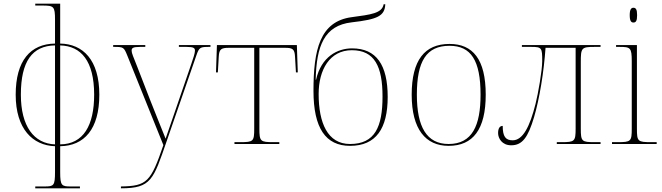

<svg xmlns="http://www.w3.org/2000/svg" viewBox="-20 -780 3584 1040"><path d="M171 240H413V230H363C314 230 306 226 306 152V12C436 10 518 -80 518 -267C518 -456 429 -542 306 -544V-760H171V-750H208C272 -750 278 -746 278 -672V-544C145 -542 65 -452 65 -267C65 -82 157 8 278 12V152C278 226 271 230 222 230H171ZM278 -534V2C164 -2 93 -96 93 -267C93 -447 154 -532 278 -534ZM306 2V-534C419 -531 490 -450 490 -267C490 -101 432 1 306 2Z M635 230V240H636C799 240 811 193 883 -16L1043 -478C1059 -525 1064 -526 1116 -526H1120V-536H949V-526H990C1031 -526 1036 -519 1036 -505C1036 -492 1027 -465 1016 -433L926 -171C905 -110 890 -68 877 -29C860 -73 819 -171 795 -234L724 -417C702 -473 693 -492 693 -505C693 -519 698 -526 739 -526H767V-536H593V-526H596C649 -526 651 -525 670 -478L865 6C797 204 777 228 635 230Z M1250 0H1493V-10H1462C1390 -10 1385 -14 1385 -84V-521H1524C1564 -521 1576 -515 1578 -473L1583 -388H1593L1588 -536H1155L1150 -388H1160L1165 -474C1167 -514 1179 -521 1219 -521H1357V-84C1357 -14 1353 -10 1281 -10H1250Z M1876 10C2017 10 2080 -84 2080 -255C2080 -428 2019 -518 1887 -518C1808 -518 1720 -473 1692 -348H1690C1694 -531 1736 -642 1885 -659C2025 -675 2064 -693 2067 -757H2058C2050 -708 1989 -701 1885 -687C1712 -664 1678 -509 1678 -288C1678 -86 1744 10 1876 10ZM1876 0C1754 0 1706 -115 1706 -271C1706 -402 1766 -508 1886 -508C2009 -508 2052 -420 2052 -257C2052 -93 2011 0 1876 0Z M2410 10C2542 10 2611 -79 2611 -267C2611 -459 2541 -542 2415 -542C2280 -542 2210 -454 2210 -267C2210 -79 2286 10 2410 10ZM2410 0C2291 0 2238 -93 2238 -267C2238 -448 2289 -532 2415 -532C2531 -532 2583 -453 2583 -267C2583 -100 2538 0 2410 0Z M2749 7C2809 7 2840 -35 2873 -146C2902 -244 2926 -390 2935 -521H3098V-84C3098 -14 3093 -10 3021 -10H2996V0H3233V-10H3200C3131 -10 3126 -14 3126 -84V-442C3126 -521 3129 -526 3201 -526H3233V-536H2807V-526H2857C2915 -526 2917 -521 2917 -449C2917 -399 2895 -273 2881 -218C2850 -94 2812 -20 2757 -20C2719 -20 2703 -40 2703 -98C2687 -98 2678 -85 2678 -59C2678 -31 2699 7 2749 7Z M3411 -658C3424 -658 3431 -666 3431 -698C3431 -729 3424 -738 3411 -738C3399 -738 3391 -729 3391 -698C3391 -666 3399 -658 3411 -658ZM3295 0H3537V-10H3507C3434 -10 3430 -14 3430 -84V-536H3317V-526H3335C3395 -526 3402 -522 3402 -448V-84C3402 -14 3398 -10 3325 -10H3295Z"/></svg>

Font: Noto Serif Display Thin
Style: Regular
Weight: 100
Designer: Monotype Design Team
Foundry: Monotype Imaging Inc.
Version: Version 2.009